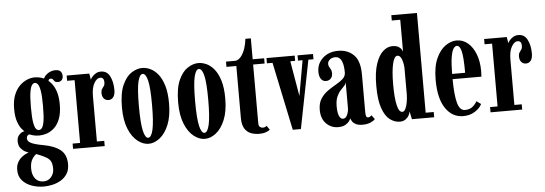

<svg xmlns="http://www.w3.org/2000/svg" viewBox="-58 -934 3876 1366"><g transform="rotate(-5 1880.0 -250.5)"><path d="M205.5 249Q160 249 118.8 234.5Q77.5 220 51.5 190.5Q25.5 161 25.5 116Q25.5 83 38 60.8Q50.5 38.5 67.8 25Q85 11.5 99.2 5.5Q113.5 -0.5 117 -1.5Q112 -2.5 95 -10.8Q78 -19 62.2 -37.5Q46.5 -56 46.5 -88.5Q46.5 -115 60.5 -131.2Q74.5 -147.5 89.5 -152Q96 -155 100.5 -154.5Q96.5 -157.5 82 -174.5Q67.5 -191.5 54.5 -226.8Q41.5 -262 41.5 -319.5Q41.5 -378.5 57.8 -419Q74 -459.5 99.5 -484Q125 -508.5 153.2 -519.5Q181.5 -530.5 206 -530.5Q242 -530 272 -516.5Q284 -541 308 -554.8Q332 -568.5 357.5 -568.5Q384 -568.5 395 -555.5Q406 -542.5 406 -523Q406 -504 395.5 -493.5Q385 -483 369 -483Q352.5 -483 346 -490.2Q339.5 -497.5 334.8 -504.5Q330 -511.5 319 -511.5Q313.5 -511.5 308.8 -508.5Q304 -505.5 302.5 -497Q368 -442 368 -325.5Q368 -261 351.8 -220Q335.5 -179 310 -156.2Q284.5 -133.5 256.5 -124.5Q228.5 -115.5 204.5 -115.5Q175 -115.5 157.2 -121.5Q139.5 -127.5 135.5 -129Q133.5 -129.5 133.5 -129.5Q127 -129.5 120.2 -122.2Q113.5 -115 113.5 -102Q113.5 -83 137.5 -69.8Q161.5 -56.5 228 -44.5Q304 -31 346.8 2.8Q389.5 36.5 389.5 105.5Q389.5 147.5 371.2 175.2Q353 203 324.5 219.2Q296 235.5 264.2 242.2Q232.5 249 205.5 249ZM204.5 -154.5Q215.5 -154.5 225.5 -165.8Q235.5 -177 241.8 -213Q248 -249 248 -323.5Q248 -394.5 241.8 -430.5Q235.5 -466.5 225.5 -478.8Q215.5 -491 205 -491Q193.5 -491 183.8 -478.8Q174 -466.5 167.8 -430Q161.5 -393.5 161.5 -321.5Q161.5 -247.5 167.8 -212Q174 -176.5 184 -165.5Q194 -154.5 204.5 -154.5ZM205.5 212.5Q239 212.5 260 187.8Q281 163 281 129.5Q281 94.5 271 75.2Q261 56 233.5 42Q218.5 33.5 199.2 25.5Q180 17.5 170.5 14Q156 22.5 140.5 47Q125 71.5 125 114.5Q125 158 146 185.2Q167 212.5 205.5 212.5Z M434.5 0V-37.5H488V-486H434.5V-523.5H596L603.5 -479Q606 -486.5 616 -498.8Q626 -511 642.2 -520.8Q658.5 -530.5 679 -530.5Q723 -530.5 743.5 -489.8Q764 -449 764 -392Q764 -358.5 751 -341.2Q738 -324 716.5 -324Q695.5 -324 683 -338.8Q670.5 -353.5 670.5 -379.5Q670.5 -396.5 677.5 -406.5Q684.5 -416.5 691.2 -426.2Q698 -436 698 -452Q698 -487.5 670 -487.5Q647.5 -487.5 627.8 -454.8Q608 -422 608 -361V-37.5H660.5V0Z M974 11Q934 11 895.2 -19.2Q856.5 -49.5 831.5 -110.5Q806.5 -171.5 806.5 -263.5Q806.5 -364 832.5 -422.2Q858.5 -480.5 897.2 -505.5Q936 -530.5 974 -530.5Q1002.5 -530.5 1032.2 -516.8Q1062 -503 1087 -472Q1112 -441 1127.5 -389.8Q1143 -338.5 1143 -263.5Q1143 -171.5 1117.8 -110.5Q1092.5 -49.5 1053.5 -19.2Q1014.5 11 974 11ZM974 -32Q996.5 -32 1009 -86.2Q1021.5 -140.5 1021.5 -263.5Q1021.5 -386 1009 -437Q996.5 -488 974 -488Q952.5 -488 940 -437Q927.5 -386 927.5 -263.5Q927.5 -140.5 940 -86.2Q952.5 -32 974 -32Z M1375.5 11Q1335.5 11 1296.8 -19.2Q1258 -49.5 1233 -110.5Q1208 -171.5 1208 -263.5Q1208 -364 1234 -422.2Q1260 -480.5 1298.8 -505.5Q1337.5 -530.5 1375.5 -530.5Q1404 -530.5 1433.8 -516.8Q1463.5 -503 1488.5 -472Q1513.5 -441 1529 -389.8Q1544.5 -338.5 1544.5 -263.5Q1544.5 -171.5 1519.2 -110.5Q1494 -49.5 1455 -19.2Q1416 11 1375.5 11ZM1375.5 -32Q1398 -32 1410.5 -86.2Q1423 -140.5 1423 -263.5Q1423 -386 1410.5 -437Q1398 -488 1375.5 -488Q1354 -488 1341.5 -437Q1329 -386 1329 -263.5Q1329 -140.5 1341.5 -86.2Q1354 -32 1375.5 -32Z M1764.5 9Q1733.5 9 1705.8 -1Q1678 -11 1660.5 -38Q1643 -65 1643 -116V-486H1572.5V-523.5H1643Q1665 -528.5 1682 -550.8Q1699 -573 1709.8 -605.5Q1720.5 -638 1724 -673H1763V-523.5H1845V-486H1763V-67.5Q1763 -46.5 1772.8 -39.5Q1782.5 -32.5 1791.5 -32.5Q1810.5 -32.5 1820 -43.5L1841 -13.5Q1827.5 -3.5 1809 2.8Q1790.5 9 1764.5 9Z M2003.5 1 1901.5 -486H1861.5V-523.5H2063V-486H2028.5L2071.5 -234L2116 -486H2083.5V-523.5H2194V-486H2157.5L2061.5 1Z M2327 10.5Q2277.5 10.5 2242.2 -25Q2207 -60.5 2207 -123Q2207 -171 2227.2 -202.2Q2247.5 -233.5 2277.5 -254.8Q2307.5 -276 2337.5 -292.8Q2367.5 -309.5 2387.8 -328Q2408 -346.5 2408 -373Q2408 -427.5 2393.8 -457.2Q2379.5 -487 2349.5 -487Q2325.5 -487 2310.2 -474Q2295 -461 2295 -444Q2295 -430.5 2300.5 -421.5Q2306 -412.5 2311.5 -402.2Q2317 -392 2317 -375Q2317 -351.5 2303.8 -337.8Q2290.5 -324 2269.5 -324Q2247 -324 2234 -342.5Q2221 -361 2221 -393.5Q2221 -452.5 2263.8 -491.5Q2306.5 -530.5 2374 -530.5Q2441.5 -530.5 2484.8 -488Q2528 -445.5 2528 -348V-82Q2528 -56.5 2532.2 -48.2Q2536.5 -40 2545.5 -40Q2554.5 -40 2561 -44.8Q2567.5 -49.5 2570.5 -53L2591.5 -24Q2583 -12.5 2559 -2Q2535 8.5 2503.5 8.5Q2471.5 8.5 2454 -0.5Q2436.5 -9.5 2428.8 -21.8Q2421 -34 2418 -44Q2416 -37.5 2406.5 -24.2Q2397 -11 2378 -0.2Q2359 10.5 2327 10.5ZM2367 -46Q2386 -46 2397 -69.8Q2408 -93.5 2408 -119.5V-303.5Q2406 -289.5 2394 -277.2Q2382 -265 2366.8 -248.2Q2351.5 -231.5 2340.2 -205.2Q2329 -179 2329 -137Q2329 -92 2339.2 -69Q2349.5 -46 2367 -46Z M2768 10Q2731 10 2697.8 -14.5Q2664.5 -39 2643.5 -97.8Q2622.5 -156.5 2622.5 -259Q2622.5 -354.5 2642.5 -414.2Q2662.5 -474 2694 -502Q2725.5 -530 2760 -530Q2788 -530 2803.5 -521Q2819 -512 2825.5 -500.8Q2832 -489.5 2833.5 -483.5V-712H2773V-750H2956V-37.5H3013.5V0H2854.5L2842.5 -57.5Q2841.5 -44 2832.8 -28.2Q2824 -12.5 2807.8 -1.2Q2791.5 10 2768 10ZM2791.5 -58Q2804 -58 2813.2 -75.2Q2822.5 -92.5 2827.5 -119.5Q2832.5 -146.5 2833.5 -175.5V-369Q2831 -407.5 2820 -433.2Q2809 -459 2791.5 -459Q2768 -459 2755.5 -404.5Q2743 -350 2743 -257.5Q2743 -163 2755 -110.5Q2767 -58 2791.5 -58Z M3221 10Q3142.5 10 3094.8 -60.5Q3047 -131 3047 -263.5Q3047 -358.5 3073.8 -417.2Q3100.5 -476 3140.2 -503.2Q3180 -530.5 3218.5 -530.5Q3264.5 -530.5 3299.8 -500.8Q3335 -471 3355 -418.8Q3375 -366.5 3375 -299.5Q3375 -278.5 3373.5 -258.5H3167.5Q3168.5 -143 3184 -87.8Q3199.5 -32.5 3236 -32.5Q3271.5 -32.5 3292.5 -50.8Q3313.5 -69 3322.5 -87.5L3354 -65Q3342 -37.5 3305.8 -13.8Q3269.5 10 3221 10ZM3218.5 -492Q3205 -492 3193.5 -474.8Q3182 -457.5 3175 -414.8Q3168 -372 3167.5 -296H3260.5Q3260.5 -406.5 3250 -449.2Q3239.5 -492 3218.5 -492Z M3416 0V-37.5H3469.5V-486H3416V-523.5H3577.5L3585 -479Q3587.5 -486.5 3597.5 -498.8Q3607.5 -511 3623.8 -520.8Q3640 -530.5 3660.5 -530.5Q3704.5 -530.5 3725 -489.8Q3745.5 -449 3745.5 -392Q3745.5 -358.5 3732.5 -341.2Q3719.5 -324 3698 -324Q3677 -324 3664.5 -338.8Q3652 -353.5 3652 -379.5Q3652 -396.5 3659 -406.5Q3666 -416.5 3672.8 -426.2Q3679.5 -436 3679.5 -452Q3679.5 -487.5 3651.5 -487.5Q3629 -487.5 3609.2 -454.8Q3589.5 -422 3589.5 -361V-37.5H3642V0Z"/></g></svg>

Font: Imbue 10pt
Style: Bold
Weight: 700
Designer: Tyler Finck
Foundry: Etcetera Type Company
Version: Version 1.102; ttfautohint (v1.8.3)